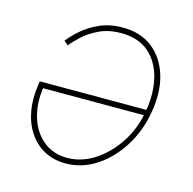

<svg xmlns="http://www.w3.org/2000/svg" viewBox="-88 -647 748 743"><g transform="rotate(15 286.0 -275.5)"><path d="M316.4 -557.6Q388.2 -557.6 435.8 -520Q483.4 -482.4 502.7 -418Q522 -353.5 508.3 -272.9Q495.1 -193.4 455.1 -129.6Q415 -65.9 358.2 -29.1Q301.3 7.8 236.8 7.8Q188.5 7.8 151.1 -12.5Q113.8 -32.7 89.4 -69.3Q64.9 -106 56.4 -155Q47.9 -204.1 57.1 -261.7L59.1 -273.4H496.6L493.2 -251H67.4L79.1 -259.8Q67.9 -191.4 84.5 -135.7Q101.1 -80.1 140.6 -47.4Q180.2 -14.6 237.3 -14.6Q293.9 -14.6 346.2 -48.3Q398.4 -82 436 -139.6Q473.6 -197.3 485.4 -269.5L485.8 -272.5Q497.6 -344.2 482.4 -404.1Q467.3 -463.9 425.8 -499.5Q384.3 -535.2 315.9 -535.2Q265.1 -535.2 227.5 -517.1Q189.9 -499 165 -475.8Q140.1 -452.6 127.4 -436L110.4 -449.7Q126 -470.7 154.3 -495.8Q182.6 -521 223.1 -539.3Q263.7 -557.6 316.4 -557.6Z"/></g></svg>

Font: Inter Tight Thin
Style: Italic
Weight: 250
Italic angle: -9.39999°
Designer: Rasmus Andersson
Foundry: rsms
Version: Version 3.004